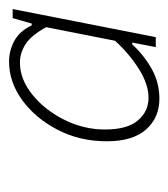

<svg xmlns="http://www.w3.org/2000/svg" viewBox="6 -780 372 424"><g transform="rotate(-90 192.0 -568.0)"><path d="M186 -402Q144 -402 118 -431.5Q92 -461 92 -518Q92 -578 117.5 -627Q143 -676 183 -705Q223 -734 268 -734Q292 -734 313.5 -722.5Q335 -711 348 -684H352L364 -726H384L322 -410H300L310 -462H306Q281 -435 251 -418.5Q221 -402 186 -402ZM188 -426Q218 -426 252 -447.5Q286 -469 314 -500L344 -652Q326 -685 306.5 -697.5Q287 -710 266 -710Q229 -710 195 -682.5Q161 -655 139.5 -612Q118 -569 118 -522Q118 -473 138 -449.5Q158 -426 188 -426Z"/></g></svg>

Font: Source Sans Variable
Style: Italic
Weight: 200
Italic angle: -11°
Designer: Paul D. Hunt
Foundry: Adobe Systems Incorporated
Version: Version 3.006;hotconv 1.0.111;makeotfexe 2.5.65597